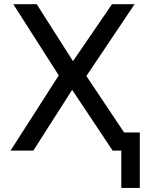

<svg xmlns="http://www.w3.org/2000/svg" viewBox="-20 -720 722 918"><path d="M30.5 0 261 -359.5 43.5 -700H155.5L329 -427.5L515.5 -700H623.5L393 -356.5L573.5 -86.5H648.5V178.5H560V0H518.5L325 -290.5L139.5 0Z"/></svg>

Font: Geologica Light
Style: Regular
Weight: 300
Designer: Sindre Bremnes, Frode Helland
Foundry: Monokrom Skriftforlag AS
Version: Version 1.010; ttfautohint (v1.8.4.7-5d5b);gftools[0.9.28]